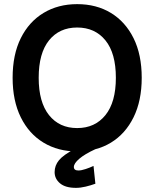

<svg xmlns="http://www.w3.org/2000/svg" viewBox="-20 -721 747 928"><path d="M353 11Q261 11 190.5 -31.5Q120 -74 80.5 -154Q41 -234 41 -345Q41 -457 80.5 -536.5Q120 -616 190.5 -658.5Q261 -701 353 -701Q446 -701 516 -658.5Q586 -616 625.5 -536.5Q665 -457 665 -345Q665 -234 625.5 -154Q586 -74 516 -31.5Q446 11 353 11ZM353 -102Q439 -102 489.5 -164.5Q540 -227 540 -345Q540 -464 489.5 -526Q439 -588 353 -588Q267 -588 217 -526Q167 -464 167 -345Q167 -227 217 -164.5Q267 -102 353 -102ZM347 187Q296 187 270 165Q244 143 244 111Q244 79 265 53.5Q286 28 339 0H441Q389 24 363 46.5Q337 69 337 86Q337 103 359 103Q373 103 394 96Q415 89 432 81L441 167Q419 175 394 181Q369 187 347 187Z"/></svg>

Font: Radio Canada Big Medium
Style: Regular
Weight: 500
Designer: Étienne Aubert Bonn
Foundry: Coppers and Brasses
Version: Version 1.001